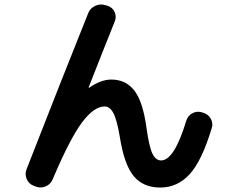

<svg xmlns="http://www.w3.org/2000/svg" viewBox="-20 -801 1040 864"><path d="M132 35Q110 27 100.5 5.5Q91 -16 99 -38Q255 -438 377 -742Q386 -764 408 -774.5Q430 -785 453 -778L464 -775Q486 -768 495.5 -747.5Q505 -727 497 -706Q447 -582 379 -408V-406H381Q434 -443 481 -443Q546 -443 584.5 -393.5Q623 -344 639 -227Q651 -140 666 -109.5Q681 -79 705 -79Q764 -79 818 -257Q825 -280 845 -291Q865 -302 887 -296L893 -294Q916 -288 928 -267.5Q940 -247 933 -225Q888 -76 833 -16.5Q778 43 701 43Q625 43 582 -8Q539 -59 519 -186Q506 -263 490 -292.5Q474 -322 451 -322Q403 -322 349 -250Q295 -178 217 6Q208 28 186 37.5Q164 47 142 39Z"/></svg>

Font: Rounded Mplus 1c Bold
Style: Bold
Weight: 700
Version: Version 1.059.20150529